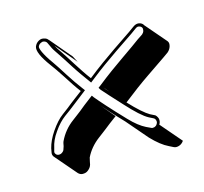

<svg xmlns="http://www.w3.org/2000/svg" viewBox="-75 -570 667 629"><g transform="rotate(-15 258.0 -256.0)"><path d="M106 -484C99 -480 95 -475 92 -468C87 -455 97 -431 123 -396C131 -385 142 -370 156 -348C170 -326 183 -306 196 -289C179 -276 165 -266 155 -258C145 -250 134 -241 120 -231C106 -221 92 -205 79 -186C66 -167 58 -149 54 -133L52 -122C50 -115 51 -109 55 -104L56 -103L117 -32C121 -28 126 -25 132 -25C139 -25 145 -26 151 -31C157 -36 161 -41 163 -48L165 -58C166 -63 167 -68 168 -71C178 -92 194 -111 214 -126C223 -133 233 -140 243 -148C253 -156 267 -167 285 -180L246 -226C262 -208 283 -184 311 -155L372 -84C392 -63 411 -48 428 -40L442 -33C448 -30 453 -30 460 -32C467 -34 473 -39 477 -45L416 -116C420 -122 421 -128 420 -135C419 -139 417 -142 415 -145C413 -147 412 -149 409 -150L395 -157C381 -165 359 -184 331 -214C364 -240 395 -263 423 -282C452 -302 473 -316 486 -325L503 -337C509 -342 513 -348 515 -355C517 -362 517 -368 513 -373L452 -444C451 -445 452 -445 451 -446C448 -450 443 -453 437 -454C430 -455 424 -453 417 -448L399 -435C387 -427 367 -413 337 -393C308 -373 274 -349 239 -321C226 -338 213 -358 199 -380C185 -402 175 -418 168 -428C161 -438 155 -447 151 -455L211 -384C207 -392 203 -399 200 -405L140 -476L137 -479C134 -483 130 -485 125 -486C119 -488 113 -488 106 -484ZM287 -262C283 -267 279 -270 276 -274C273 -278 271 -281 269 -283ZM110 -475C114 -477 117 -478 121 -477C125 -476 129 -474 131 -470C134 -464 137 -457 141 -449C145 -441 152 -432 159 -421C166 -411 176 -395 190 -373C204 -351 218 -332 231 -314L236 -307L245 -314C280 -342 313 -365 342 -385C372 -405 392 -419 404 -427L422 -440C426 -443 430 -445 434 -444C439 -443 442 -441 444 -438C446 -435 446 -431 445 -427C444 -422 441 -419 438 -416L420 -404C408 -395 387 -380 358 -360C329 -340 297 -317 263 -290L255 -284L260 -276C269 -265 289 -244 319 -211C349 -178 372 -157 389 -148L403 -141C407 -139 409 -136 410 -132C411 -128 411 -124 408 -120C406 -116 403 -114 398 -112C394 -111 390 -111 387 -113L372 -120C356 -128 339 -141 319 -162C275 -208 246 -241 232 -258L227 -265L219 -259C201 -246 187 -234 177 -226C167 -218 157 -211 148 -204C126 -188 110 -168 99 -145C97 -141 96 -134 95 -129L92 -120C91 -116 89 -113 85 -110C81 -107 78 -106 73 -106C69 -106 65 -108 63 -111C60 -115 60 -117 61 -121L64 -132C67 -147 74 -164 87 -182C100 -201 113 -214 125 -223C139 -233 151 -242 161 -250C171 -258 184 -268 201 -281L210 -288L204 -296C191 -313 178 -332 164 -354C150 -376 140 -392 132 -403C106 -439 99 -460 101 -465C103 -470 106 -473 110 -475Z"/></g></svg>

Font: AppleStorm
Style: ShdRgIta
Weight: 400
Foundry: Cannot Into Space Fonts
Version: Version 1.01